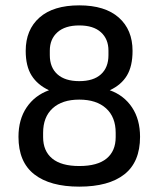

<svg xmlns="http://www.w3.org/2000/svg" viewBox="-20 -686 591 717"><path d="M276 11Q167 11 108 -35Q49 -81 49 -175Q49 -240 79.5 -285Q110 -330 163 -349Q120 -369 98 -404Q76 -439 76 -496Q76 -575 127.5 -620.5Q179 -666 276 -666Q372 -666 423.5 -620.5Q475 -575 475 -496Q475 -439 454 -404Q433 -369 390 -349Q443 -330 473 -285Q503 -240 503 -175Q503 -81 444.5 -35Q386 11 276 11ZM276 -66Q344 -66 378 -94Q412 -122 412 -174V-190Q412 -249 376 -281.5Q340 -314 276 -314Q212 -314 176.5 -281.5Q141 -249 141 -190V-174Q141 -122 175 -94Q209 -66 276 -66ZM276 -383Q329 -383 357 -408.5Q385 -434 385 -480V-497Q385 -540 357 -565.5Q329 -591 276 -591Q223 -591 194.5 -565.5Q166 -540 166 -497V-480Q166 -434 194.5 -408.5Q223 -383 276 -383Z"/></svg>

Font: Sofia Sans Semi Condensed Medium
Style: Regular
Weight: 500
Designer: Botio Nikoltchev, Ani Petrova
Foundry: lettersoup
Version: Version 4.100